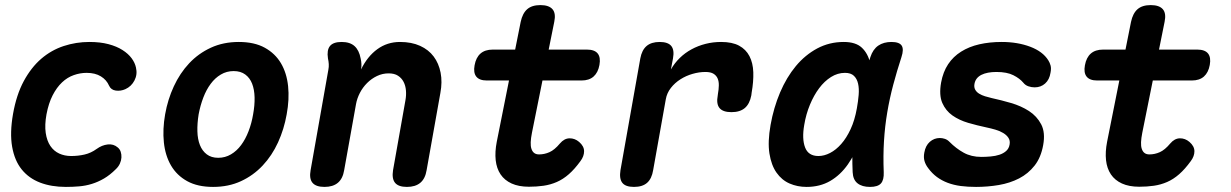

<svg xmlns="http://www.w3.org/2000/svg" viewBox="-20 -725 4840 755"><path d="M31.2 -276.8Q44.5 -352.4 73.5 -406.1Q102.5 -459.7 142.1 -493.9Q181.8 -528 230.5 -544Q279.2 -560 331.3 -560Q374.2 -560 406.5 -551.4Q438.9 -542.8 461.6 -528.3Q484.4 -513.8 497.6 -495.9Q510.7 -478.1 514.6 -459.6Q521.1 -432.4 508.8 -408.7Q496.6 -385.1 473 -374.4Q454.4 -366.2 435.4 -368.8Q416.4 -371.5 409 -387.9Q398.9 -411.2 376.5 -424.8Q354.1 -438.5 320.6 -438.5Q295.1 -438.5 270 -429.6Q244.8 -420.8 223.9 -401Q202.9 -381.2 187 -350.2Q171.1 -319.3 162.8 -275.5Q155.2 -233.5 159.8 -202.3Q164.4 -171.1 178.1 -151Q191.7 -130.9 212.9 -121.2Q234.1 -111.5 259.7 -111.5Q287.1 -111.5 312.4 -117.3Q337.7 -123.1 360.3 -139.5Q380.6 -154.3 403.5 -157Q426.4 -159.7 443.2 -145Q451.3 -138.3 454.7 -128Q458.1 -117.7 457.5 -105.9Q456.9 -94.1 451.5 -81.9Q446 -69.6 435.4 -59.7Q412.4 -36.7 388.9 -23Q365.4 -9.3 341.3 -1.9Q317.1 5.6 291.4 7.8Q265.8 10 238.9 10Q181.8 10 137.5 -7Q93.3 -24 65.2 -58.9Q37.2 -93.7 27.7 -148.1Q18.2 -202.4 31.2 -276.8Z M818 10Q757.2 10 716.2 -12.6Q675.3 -35.1 652.5 -74.2Q629.8 -113.2 624.4 -165Q619 -216.8 629.3 -275.3Q639.6 -333.8 663.5 -385.4Q687.4 -437.1 723.8 -476Q760.3 -514.9 809.2 -537.4Q858.2 -560 919 -560Q980.1 -560 1021.1 -537.4Q1062 -514.9 1084.8 -476.3Q1107.5 -437.8 1112.9 -386.1Q1118.3 -334.5 1107.3 -275.3Q1097 -216.8 1073.3 -165Q1049.6 -113.2 1013 -74.2Q976.4 -35.1 927.6 -12.6Q878.8 10 818 10ZM838.2 -104.5Q865.5 -104.5 888.2 -118Q911 -131.4 928.1 -154.5Q945.3 -177.5 957.3 -208.8Q969.4 -240 975.3 -275.3Q981.9 -311.3 981.1 -342.2Q980.3 -373.2 971.4 -395.9Q962.6 -418.6 944.5 -432Q926.4 -445.5 898.8 -445.5Q871.2 -445.5 848.5 -432Q825.7 -418.6 808.6 -395.5Q791.4 -372.5 779.5 -341.4Q767.6 -310.3 761 -275Q755.4 -239.7 756.2 -208.6Q757 -177.5 766.2 -154.5Q775.4 -131.4 793.2 -118Q810.9 -104.5 838.2 -104.5Z M1323.4 -560Q1356.2 -560 1374.2 -543.7Q1392.1 -527.5 1398.1 -495.4Q1400.7 -484.9 1401.2 -473.6Q1401.7 -462.3 1399.7 -451.8Q1424.8 -503.3 1463.8 -531.6Q1502.8 -560 1552.9 -560Q1598.5 -560 1632 -544.7Q1665.4 -529.5 1685.4 -502.7Q1705.4 -476 1712.6 -439.2Q1719.7 -402.5 1711.7 -359.5L1657.6 -56Q1652.2 -22.5 1632.9 -6.3Q1613.6 10 1580.1 10Q1546.6 10 1533.4 -6.3Q1520.2 -22.5 1525.6 -56L1574.3 -330.7Q1577.9 -350.4 1576.3 -369.3Q1574.7 -388.3 1567 -403.1Q1559.3 -418 1545.1 -427.2Q1531 -436.5 1508.2 -436.5Q1484 -436.5 1462.4 -426.1Q1440.7 -415.7 1423.5 -398.5Q1406.3 -381.3 1395.1 -359.6Q1383.9 -337.9 1379.9 -315.3L1333.4 -56Q1328 -22.5 1308.7 -6.3Q1289.4 10 1255.9 10Q1222.4 10 1208.8 -6.3Q1195.3 -22.5 1201.4 -56L1271.2 -450.8Q1273.5 -462.3 1272.8 -473.1Q1272.2 -483.9 1269.6 -495.4Q1264.6 -528.2 1277.6 -544.1Q1290.6 -560 1323.4 -560Z M2288.1 -530Q2317.9 -530 2330.3 -514.7Q2342.6 -499.4 2337.2 -469.6Q2331.8 -439.8 2314.2 -424.1Q2296.6 -408.5 2266.8 -408.5H1894.2Q1865.1 -408.5 1852.9 -423.8Q1840.8 -439.1 1846.2 -468.2Q1851.6 -498.7 1869.3 -514.3Q1887.1 -530 1917.6 -530ZM2027.5 -639Q2034.6 -672.5 2053 -688.7Q2071.5 -705 2105 -705Q2138.5 -705 2152.6 -688.7Q2166.6 -672.5 2159.5 -639L2071.8 -203Q2067.6 -181.8 2066.9 -166Q2066.2 -150.2 2069.9 -139.4Q2073.6 -128.5 2080.9 -123.2Q2088.1 -117.8 2099.9 -117.8Q2120.9 -117.8 2140.8 -126.7Q2160.6 -135.5 2181.6 -160.6Q2198.6 -180.7 2219.5 -181.1Q2240.4 -181.4 2257.3 -166.9Q2276.6 -150.3 2276.8 -130.5Q2276.9 -110.7 2262.6 -91.6Q2239.8 -60.1 2217 -40.1Q2194.2 -20.1 2169.4 -9.3Q2144.5 1.5 2117.4 5.4Q2090.2 9.3 2059.7 9.3Q2019.9 9.3 1991.9 -3.4Q1964 -16.1 1948.4 -39.3Q1932.8 -62.5 1929.2 -95.1Q1925.7 -127.6 1933.4 -167.3Z M2473 10Q2439.5 10 2427 -6.3Q2414.5 -22.5 2419.9 -56L2497.9 -495.4Q2504 -528.2 2522.6 -544.1Q2541.2 -560 2574 -560Q2606.8 -560 2619.7 -544.1Q2632.5 -528.2 2626.4 -495.4L2618.2 -451.8Q2632.6 -477.2 2653.2 -497.2Q2673.8 -517.3 2699.4 -531.1Q2724.9 -545 2754.4 -552.5Q2783.8 -560 2815.6 -560Q2859.2 -560 2886.3 -545.4Q2913.3 -530.8 2927.1 -504.2Q2940.9 -477.5 2942.2 -440.8Q2943.4 -404.1 2935.7 -360.6L2934.4 -350Q2928 -316.5 2908.9 -300.2Q2889.7 -284 2856.2 -284Q2822.7 -284 2809.3 -300.2Q2796 -316.5 2802.4 -350L2803 -355Q2806.3 -373.1 2806.6 -388.7Q2807 -404.4 2802.1 -416.1Q2797.2 -427.8 2785.9 -434.9Q2774.6 -442 2753.9 -442Q2729.3 -442 2703.6 -434.6Q2677.9 -427.3 2655.9 -413.3Q2633.8 -399.4 2618.1 -379.3Q2602.4 -359.3 2598.1 -334.6L2548.4 -56Q2543 -22.5 2524.8 -6.3Q2506.5 10 2473 10Z M3151.6 10Q3115.6 10 3084.8 -3.4Q3054.1 -16.8 3033.5 -46.1Q3012.9 -75.3 3005.6 -121.6Q2998.4 -167.8 3010.1 -233.8Q3022.1 -301.4 3047.4 -361.2Q3072.8 -420.9 3109.4 -465Q3146.1 -509.1 3193.7 -534.6Q3241.4 -560 3298 -560Q3345.3 -560 3369.2 -537.3Q3393.1 -514.5 3401.5 -477.7Q3409.9 -440.9 3406.3 -394.3Q3402.7 -347.7 3394.3 -301Q3382.5 -234.1 3362.9 -177.2Q3343.4 -120.4 3314.1 -78.6Q3284.8 -36.8 3244.6 -13.4Q3204.4 10 3151.6 10ZM3198.3 -111.5Q3220.9 -111.5 3244.1 -123.5Q3267.3 -135.4 3287.9 -158.8Q3308.6 -182.1 3324.8 -217.1Q3341.1 -252.1 3349.4 -298.9Q3354.4 -326.4 3356.5 -351.7Q3358.6 -377.1 3354.2 -396.2Q3349.9 -415.3 3337.8 -426.9Q3325.8 -438.5 3302.6 -438.5Q3273.7 -438.5 3247.7 -422.1Q3221.8 -405.8 3201.1 -378.1Q3180.3 -350.4 3164.9 -313.2Q3149.4 -276 3142.5 -233.9Q3132.9 -179 3145.8 -145.3Q3158.6 -111.5 3198.3 -111.5ZM3402.6 -500.6Q3412.7 -531.2 3433.6 -545.6Q3454.6 -560 3485.4 -560Q3516.4 -560 3525.7 -545.6Q3534.9 -531.3 3524.8 -500.6Q3506.9 -445.8 3492.6 -392.1Q3478.3 -338.5 3469 -283.5Q3459.6 -228.5 3456.1 -170.5Q3452.5 -112.5 3455.1 -48Q3456.4 -17.6 3444.2 -3.8Q3431.9 10 3401.2 10Q3369.8 10 3352 -4.2Q3334.2 -18.3 3332.9 -48Q3330 -112.5 3333.5 -170.5Q3337.1 -228.5 3346.6 -283.5Q3356.1 -338.5 3370.5 -392.1Q3385 -445.8 3402.6 -500.6Z M3818.3 10Q3785.5 10 3757.8 6.4Q3730.1 2.7 3706.7 -6.1Q3683.4 -14.9 3664.2 -29Q3645.1 -43.1 3629.8 -64Q3619.7 -77.1 3615.4 -91.8Q3611.2 -106.5 3614.6 -124.7Q3619.3 -152.3 3636.3 -167.3Q3653.3 -182.3 3675.7 -182.3Q3685.3 -182.3 3695.4 -179Q3705.5 -175.7 3713.8 -167.1Q3739.4 -141.2 3769.4 -124.6Q3799.3 -108 3838.9 -108Q3856.6 -108 3875.4 -109.7Q3894.2 -111.3 3909.7 -116.4Q3925.3 -121.4 3936.4 -131.2Q3947.5 -141 3950.1 -157Q3952.7 -172 3945.5 -182.9Q3938.4 -193.9 3925.1 -201.9Q3911.9 -210 3894.4 -215.1Q3876.9 -220.2 3859.2 -223.9Q3822.7 -231.6 3787.2 -241.9Q3751.8 -252.3 3725.2 -271Q3698.7 -289.7 3685.3 -320.4Q3672 -351.2 3680.7 -400.4Q3688.4 -442.4 3708.3 -472.4Q3728.3 -502.5 3759.5 -522Q3790.7 -541.6 3831 -550.8Q3871.3 -560 3919 -560Q3981.2 -560 4030.9 -541.3Q4080.6 -522.6 4102.4 -487.6Q4108.1 -478.7 4111.2 -467.3Q4114.3 -455.8 4110.9 -439Q4106.8 -411.8 4089.7 -396.6Q4072.7 -381.5 4048.5 -381.5Q4036 -381.5 4023.8 -385.7Q4011.6 -389.9 4003.6 -400.2Q3989.9 -416.5 3964.9 -429.2Q3939.9 -442 3898.1 -442Q3880.3 -442 3865.4 -439.2Q3850.5 -436.4 3839.4 -430.8Q3828.3 -425.3 3821.3 -416.6Q3814.3 -407.9 3812 -395.8Q3809.4 -382.1 3814.8 -372.4Q3820.1 -362.8 3830.4 -356.6Q3840.7 -350.3 3853.5 -346.4Q3866.2 -342.4 3879.4 -339.4Q3916.4 -331.4 3955.9 -319.9Q3995.3 -308.4 4026.3 -288.4Q4057.2 -268.4 4074.2 -236.2Q4091.1 -204 4082.1 -154.6Q4073.4 -105.7 4048.3 -73.8Q4023.2 -41.9 3987.3 -23.4Q3951.3 -4.9 3907.5 2.6Q3863.7 10 3818.3 10Z M4688.1 -530Q4717.9 -530 4730.3 -514.7Q4742.6 -499.4 4737.2 -469.6Q4731.8 -439.8 4714.2 -424.1Q4696.6 -408.5 4666.8 -408.5H4294.2Q4265.1 -408.5 4252.9 -423.8Q4240.8 -439.1 4246.2 -468.2Q4251.6 -498.7 4269.3 -514.3Q4287.1 -530 4317.6 -530ZM4427.5 -639Q4434.6 -672.5 4453 -688.7Q4471.5 -705 4505 -705Q4538.5 -705 4552.6 -688.7Q4566.6 -672.5 4559.5 -639L4471.8 -203Q4467.6 -181.8 4466.9 -166Q4466.2 -150.2 4469.9 -139.4Q4473.6 -128.5 4480.9 -123.2Q4488.1 -117.8 4499.9 -117.8Q4520.9 -117.8 4540.8 -126.7Q4560.6 -135.5 4581.6 -160.6Q4598.6 -180.7 4619.5 -181.1Q4640.4 -181.4 4657.3 -166.9Q4676.6 -150.3 4676.8 -130.5Q4676.9 -110.7 4662.6 -91.6Q4639.8 -60.1 4617 -40.1Q4594.2 -20.1 4569.4 -9.3Q4544.5 1.5 4517.4 5.4Q4490.2 9.3 4459.7 9.3Q4419.9 9.3 4391.9 -3.4Q4364 -16.1 4348.4 -39.3Q4332.8 -62.5 4329.2 -95.1Q4325.7 -127.6 4333.4 -167.3Z"/></svg>

Font: Maple Mono
Style: Italic
Weight: 400
Italic angle: -10°
Monospace: yes
Designer: subframe7536
Version: Version 7.300